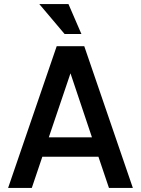

<svg xmlns="http://www.w3.org/2000/svg" viewBox="-20 -928 695 948"><path d="M318 -908 382 -760H299L174 -908ZM20 0 260 -700H396L636 0H518L466 -154H189L137 0ZM221 -250H434L328 -566Z"/></svg>

Font: Haskoy SemiBold
Style: Regular
Weight: 600
Designer: Ertekin Erdin
Foundry: Ertekin Erdin
Version: Version 1.500; ttfautohint (v1.8.3)